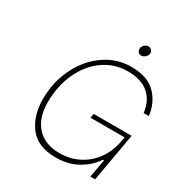

<svg xmlns="http://www.w3.org/2000/svg" viewBox="-198 -1029 1134 1187"><g transform="rotate(30 368.5 -436.0)"><path d="M117 -269Q117 -391 167.5 -493.5Q218 -596 304 -655.5Q390 -715 493 -715Q609 -715 668 -654.5Q727 -594 737 -505H700Q690 -589 636.5 -634.5Q583 -680 487 -680Q393 -680 316.5 -626Q240 -572 196.5 -477.5Q153 -383 153 -267Q153 -155 210.5 -92.5Q268 -30 372 -30Q446 -30 507.5 -61Q569 -92 610 -147.5Q651 -203 666 -277L674 -316H430L435 -346H706L645 0H611L634 -129H626Q590 -73 523 -34Q456 5 366 5Q236 5 176.5 -73.5Q117 -152 117 -269ZM479 -836Q479 -852 491.5 -864.5Q504 -877 520 -877Q533 -877 542 -868Q551 -859 551 -847Q551 -831 538 -818Q525 -805 508 -805Q495 -805 487 -814Q479 -823 479 -836Z"/></g></svg>

Font: Be Vietnam Thin
Style: Italic
Weight: 250
Italic angle: -9°
Designer: Gabriel Lam
Foundry: TypeRant
Version: Version 3.000